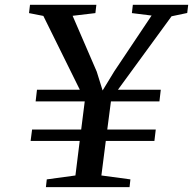

<svg xmlns="http://www.w3.org/2000/svg" viewBox="-20 -764 788 784"><path d="M131 -397.5H306L157 -699L98.5 -710.5L102.5 -744.5H373.5L369.5 -710.5L276.5 -699.5L375 -471.5L399 -394.5L446.5 -472.5L599 -700.5L518.5 -710.5L522.5 -744.5H748.5L744.5 -711L680.5 -697.5L461.5 -397.5H636.5L631 -350H433L418 -235H616L610.5 -188.5H412L394 -47.5L512.5 -31.5L509 0H167.5L171 -31.5L288 -47.5L305.5 -188.5H105L111 -235H311.5L326 -350H125.5Z"/></svg>

Font: Merriweather 72pt Medium
Style: Italic
Weight: 500
Italic angle: -7.8°
Version: Version 2.101